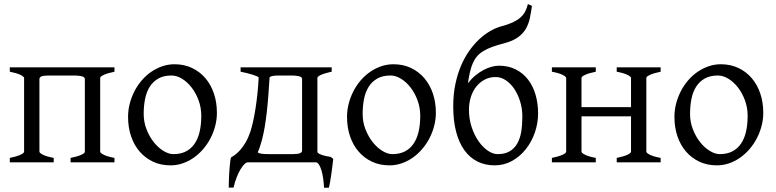

<svg xmlns="http://www.w3.org/2000/svg" viewBox="-20 -776 3708 918"><path d="M317.4 0V-21Q349.6 -27.3 367.2 -35.2Q384.8 -43 385.7 -49.8V-398.4Q385.3 -402.3 382.8 -405.3Q380.4 -408.2 374 -410.4Q367.7 -412.6 356.4 -413.8Q345.2 -415 327.6 -415H211.9Q186.5 -414.6 177.7 -410.4Q168.9 -406.2 168.5 -398.4V-50.8Q168.5 -44.9 184.8 -36.4Q201.2 -27.8 236.8 -21V0H26.9V-21Q60.1 -27.8 77.6 -35.9Q95.2 -43.9 95.2 -50.8V-403.8Q94.2 -409.7 77.9 -418Q61.5 -426.3 26.9 -433.1V-454.1H527.3V-433.1Q494.1 -426.3 476.6 -418.2Q459 -410.2 459 -403.3V-50.8Q459 -44.9 475.3 -36.4Q491.7 -27.8 527.3 -21V0Z M942.4 -222.2Q942.4 -260.7 929.7 -295.7Q917 -330.6 896.5 -357.2Q876 -383.8 850.6 -399.4Q825.2 -415 800.3 -415Q763.2 -415 737.8 -400.9Q712.4 -386.7 696.5 -362.1Q680.7 -337.4 673.8 -303.7Q667 -270 667 -231Q667 -192.4 680.7 -157.5Q694.3 -122.6 715.3 -96.2Q736.3 -69.8 761.5 -54.4Q786.6 -39.1 809.1 -39.1Q843.8 -39.1 868.9 -52Q894 -64.9 910.4 -88.9Q926.8 -112.8 934.6 -146.5Q942.4 -180.2 942.4 -222.2ZM1017.1 -236.8Q1017.1 -204.6 1008.8 -173.1Q1000.5 -141.6 985.8 -113.8Q971.2 -85.9 950.7 -62.3Q930.2 -38.6 905.5 -21.5Q880.9 -4.4 853 5.1Q825.2 14.6 795.4 14.6Q749 14.6 711.7 -2.9Q674.3 -20.5 647.7 -51.3Q621.1 -82 606.7 -124.5Q592.3 -167 592.3 -216.8Q592.3 -249 600.3 -280.3Q608.4 -311.5 622.8 -339.6Q637.2 -367.7 657.5 -391.4Q677.7 -415 702.4 -432.1Q727.1 -449.2 755.4 -459Q783.7 -468.8 814.5 -468.8Q860.4 -468.8 897.7 -451.2Q935.1 -433.6 961.7 -402.6Q988.3 -371.6 1002.7 -329.1Q1017.1 -286.6 1017.1 -236.8Z M1232.9 -108.4Q1227.5 -88.9 1222.7 -74.2Q1217.8 -59.6 1212.4 -48.3Q1215.3 -43.9 1227.1 -41.5Q1238.8 -39.1 1265.1 -39.1H1380.9Q1405.8 -39.6 1414.6 -43.5Q1423.3 -47.4 1424.3 -54.7V-398.4Q1424.3 -402.3 1421.9 -405.3Q1419.4 -408.2 1413.1 -410.4Q1406.7 -412.6 1395.3 -413.8Q1383.8 -415 1366.2 -415H1309.6Q1292 -414.6 1282.5 -412.6Q1272.9 -410.6 1269 -406.7Q1266.1 -359.4 1262.9 -318.4Q1259.8 -277.3 1255.6 -240.7Q1251.5 -204.1 1246.1 -171.4Q1240.7 -138.7 1232.9 -108.4ZM1073.7 121.1Q1073.7 114.3 1074 102.5Q1074.2 90.8 1074.7 76.7Q1075.2 62.5 1076.2 47.6Q1077.1 32.7 1078.4 19Q1079.6 5.4 1081.1 -5.9Q1082.5 -17.1 1084.5 -23.4Q1092.3 -27.3 1104.2 -36.1Q1116.2 -44.9 1129.2 -59.6Q1142.1 -74.2 1154.5 -95.5Q1167 -116.7 1176.8 -145.5Q1183.1 -165 1189.5 -192.9Q1195.8 -220.7 1201.2 -254.2Q1206.5 -287.6 1210.7 -326.2Q1214.8 -364.7 1216.8 -405.8Q1214.4 -408.7 1206.3 -412.1Q1198.2 -415.5 1186.8 -419.2Q1175.3 -422.9 1160.6 -426.5Q1146 -430.2 1130.4 -433.1V-454.1H1565.9V-433.1Q1562 -432.1 1556.2 -431.2Q1555.2 -430.7 1554.7 -430.7Q1554.2 -430.7 1553.2 -430.2Q1544.9 -428.2 1536.6 -425.8Q1534.7 -425.3 1531.7 -424.3Q1528.3 -423.8 1524.9 -421.9L1520.5 -420.4Q1509.8 -416.5 1504.9 -412.6Q1503.9 -412.1 1502 -410.2Q1501 -409.7 1500.7 -409.2Q1500.5 -408.7 1499.5 -408.2Q1498.5 -406.7 1497.6 -404.8V-403.8V-403.3V-50.8Q1497.6 -48.3 1499.5 -45.9Q1503.9 -40.5 1519 -35.2Q1534.2 -29.8 1560.5 -25.9L1573.2 -16.6Q1572.3 -7.3 1570.1 11.5Q1567.9 30.3 1564.9 51.3Q1562 72.3 1558.6 91.8Q1555.2 111.3 1552.2 121.6H1529.3Q1528.3 98.6 1525.1 77.1Q1522 55.7 1517.1 39.1Q1512.2 22.5 1505.6 12Q1499 1.5 1491.7 0H1165.5Q1157.7 0 1148.4 9Q1139.2 18.1 1129.6 34.2Q1120.1 50.3 1111.3 72.5Q1102.5 94.7 1096.7 121.1H1073.7Z M1989.3 -222.2Q1989.3 -260.7 1976.6 -295.7Q1963.9 -330.6 1943.4 -357.2Q1922.9 -383.8 1897.5 -399.4Q1872.1 -415 1847.2 -415Q1810.1 -415 1784.7 -400.9Q1759.3 -386.7 1743.4 -362.1Q1727.5 -337.4 1720.7 -303.7Q1713.9 -270 1713.9 -231Q1713.9 -192.4 1727.5 -157.5Q1741.2 -122.6 1762.2 -96.2Q1783.2 -69.8 1808.3 -54.4Q1833.5 -39.1 1856 -39.1Q1890.6 -39.1 1915.8 -52Q1940.9 -64.9 1957.3 -88.9Q1973.6 -112.8 1981.4 -146.5Q1989.3 -180.2 1989.3 -222.2ZM2064 -236.8Q2064 -204.6 2055.7 -173.1Q2047.4 -141.6 2032.7 -113.8Q2018.1 -85.9 1997.6 -62.3Q1977.1 -38.6 1952.4 -21.5Q1927.7 -4.4 1899.9 5.1Q1872.1 14.6 1842.3 14.6Q1795.9 14.6 1758.5 -2.9Q1721.2 -20.5 1694.6 -51.3Q1668 -82 1653.6 -124.5Q1639.2 -167 1639.2 -216.8Q1639.2 -249 1647.2 -280.3Q1655.3 -311.5 1669.7 -339.6Q1684.1 -367.7 1704.3 -391.4Q1724.6 -415 1749.3 -432.1Q1773.9 -449.2 1802.2 -459Q1830.6 -468.8 1861.3 -468.8Q1907.2 -468.8 1944.6 -451.2Q1981.9 -433.6 2008.5 -402.6Q2035.2 -371.6 2049.6 -329.1Q2064 -286.6 2064 -236.8Z M2350.1 -407.7Q2319.8 -407.7 2295.9 -394.5Q2272 -381.3 2255.6 -359.9Q2239.3 -338.4 2230.7 -310.3Q2222.2 -282.2 2222.2 -252Q2222.2 -207 2235.1 -168.2Q2248 -129.4 2268.1 -100.8Q2288.1 -72.3 2312.3 -55.7Q2336.4 -39.1 2359.4 -39.1Q2394 -39.1 2416.7 -52.5Q2439.5 -65.9 2453.1 -89.8Q2466.8 -113.8 2472.2 -146.7Q2477.5 -179.7 2477.5 -218.8Q2477.5 -256.3 2467 -290.5Q2456.5 -324.7 2439 -350.8Q2421.4 -377 2398.4 -392.3Q2375.5 -407.7 2350.1 -407.7ZM2389.6 -568.8Q2357.4 -560.5 2333.5 -551.8Q2309.6 -543 2291.7 -532.2Q2273.9 -521.5 2261.7 -507.6Q2249.5 -493.7 2241.2 -475.1Q2232.9 -456.5 2227.3 -432.6Q2221.7 -408.7 2217.3 -377.9Q2233.9 -399.4 2253.2 -415.3Q2272.5 -431.2 2292 -441.4Q2311.5 -451.7 2330.3 -456.8Q2349.1 -461.9 2364.7 -461.9Q2410.6 -461.9 2445.6 -444.3Q2480.5 -426.8 2504.4 -396Q2528.3 -365.2 2540.5 -323.5Q2552.7 -281.7 2552.7 -233.4Q2552.7 -186.5 2537.1 -141.8Q2521.5 -97.2 2493.7 -62.3Q2465.8 -27.3 2427.7 -6.3Q2389.6 14.6 2345.2 14.6Q2299.3 14.6 2262.5 -3.9Q2225.6 -22.5 2200 -58.3Q2174.3 -94.2 2160.6 -146.7Q2147 -199.2 2147 -267.6Q2147 -324.2 2157 -372.6Q2167 -420.9 2184.1 -461.2Q2201.2 -501.5 2223.9 -533.4Q2246.6 -565.4 2272.2 -589.1Q2297.9 -612.8 2325 -628.2Q2352.1 -643.6 2377.9 -650.4Q2409.2 -658.7 2430.9 -668.7Q2452.6 -678.7 2467.3 -691.4Q2481.9 -704.1 2490.5 -720Q2499 -735.8 2503.9 -756.3Q2508.8 -754.9 2514.2 -752.4Q2519.5 -750 2523.4 -747.6Q2519 -716.3 2513.2 -688.7Q2507.3 -661.1 2493.9 -637.9Q2480.5 -614.7 2455.8 -597.2Q2431.2 -579.6 2389.6 -568.8Z M2928.7 0V-21Q2961.9 -27.8 2979.5 -35.9Q2997.1 -43.9 2997.1 -50.8V-219.7H2760.3V-50.8Q2760.3 -44.9 2776.6 -36.4Q2793 -27.8 2828.6 -21V0H2618.7V-21Q2651.9 -27.8 2669.4 -35.9Q2687 -43.9 2687 -50.8V-403.3Q2687 -409.2 2670.7 -417.7Q2654.3 -426.3 2618.7 -433.1V-454.1H2828.6V-433.1Q2795.4 -426.3 2777.8 -418.2Q2760.3 -410.2 2760.3 -403.3V-263.7H2997.1V-403.3Q2997.1 -409.2 2980.7 -417.7Q2964.4 -426.3 2928.7 -433.1V-454.1H3138.7V-433.1Q3105.5 -426.3 3087.9 -418.2Q3070.3 -410.2 3070.3 -403.3V-50.8Q3070.3 -44.9 3086.7 -36.4Q3103 -27.8 3138.7 -21V0Z M3554.7 -222.2Q3554.7 -260.7 3542 -295.7Q3529.3 -330.6 3508.8 -357.2Q3488.3 -383.8 3462.9 -399.4Q3437.5 -415 3412.6 -415Q3375.5 -415 3350.1 -400.9Q3324.7 -386.7 3308.8 -362.1Q3293 -337.4 3286.1 -303.7Q3279.3 -270 3279.3 -231Q3279.3 -192.4 3293 -157.5Q3306.6 -122.6 3327.6 -96.2Q3348.6 -69.8 3373.8 -54.4Q3398.9 -39.1 3421.4 -39.1Q3456.1 -39.1 3481.2 -52Q3506.3 -64.9 3522.7 -88.9Q3539.1 -112.8 3546.9 -146.5Q3554.7 -180.2 3554.7 -222.2ZM3629.4 -236.8Q3629.4 -204.6 3621.1 -173.1Q3612.8 -141.6 3598.1 -113.8Q3583.5 -85.9 3563 -62.3Q3542.5 -38.6 3517.8 -21.5Q3493.2 -4.4 3465.3 5.1Q3437.5 14.6 3407.7 14.6Q3361.3 14.6 3324 -2.9Q3286.6 -20.5 3260 -51.3Q3233.4 -82 3219 -124.5Q3204.6 -167 3204.6 -216.8Q3204.6 -249 3212.6 -280.3Q3220.7 -311.5 3235.1 -339.6Q3249.5 -367.7 3269.8 -391.4Q3290 -415 3314.7 -432.1Q3339.4 -449.2 3367.7 -459Q3396 -468.8 3426.8 -468.8Q3472.7 -468.8 3510 -451.2Q3547.4 -433.6 3574 -402.6Q3600.6 -371.6 3615 -329.1Q3629.4 -286.6 3629.4 -236.8Z"/></svg>

Font: Gentium
Style: Regular
Weight: 400
Designer: J. Victor Gaultney
Version: Version 1.03; 2011; OFL 1.1 release